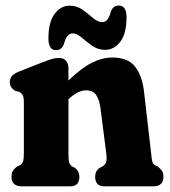

<svg xmlns="http://www.w3.org/2000/svg" viewBox="-20 -656 597 676"><path d="M221 -415.5V-372.5Q266.5 -416.5 303.2 -435Q340 -453.5 376 -453.5Q430 -453.5 455.2 -421.8Q480.5 -390 487 -334L512 -117Q514 -95.5 516.2 -87Q518.5 -78.5 526 -74L535 -70Q544.5 -62.5 550 -54.5Q555.5 -46.5 555.5 -34Q555.5 0 519.5 0H347.5Q315 0 315 -34Q315 -54 331 -65L341 -70Q349 -75 353 -83.5Q357 -92 354.5 -113L334 -273.5Q330 -305.5 318.5 -321.8Q307 -338 283.5 -338Q254 -338 221.5 -307L221 -306.5V-117Q221 -93.5 223.5 -84.2Q226 -75 234 -70L244 -65Q259.5 -53 259.5 -34Q259.5 0 227.5 0H56.5Q20.5 0 20.5 -34Q20.5 -46.5 25.5 -54.5Q30.5 -62.5 40.5 -70L50 -74Q57.5 -78.5 60.8 -86.8Q64 -95 64 -117V-296Q64 -314 60 -321.2Q56 -328.5 47 -333L35 -335.5Q14.5 -347 14.5 -366.5Q14.5 -379 21.8 -388Q29 -397 48 -404.5L129.5 -436.5Q152 -445.5 164.5 -448.8Q177 -452 188 -452Q204 -452 212.5 -441.8Q221 -431.5 221 -415.5ZM350.5 -480.5Q324.5 -480.5 304.2 -495Q284 -509.5 267.5 -524Q251 -538.5 235.5 -538.5Q215 -538.5 205 -500.5Q197.5 -479.5 177 -479.5Q150.5 -479.5 150.5 -521Q150.5 -577.5 172 -606.8Q193.5 -636 225 -636Q251 -636 271 -621.5Q291 -607 307.8 -592.5Q324.5 -578 340 -578Q361.5 -578 370.5 -616Q378.5 -636.5 398 -636.5Q425.5 -636.5 425.5 -595.5Q425.5 -538.5 403.8 -509.5Q382 -480.5 350.5 -480.5Z"/></svg>

Font: Fraunces 144pt SuperSoft
Style: Bold
Weight: 700
Version: Version 1.000;[b76b70a41]